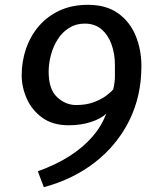

<svg xmlns="http://www.w3.org/2000/svg" viewBox="-20 -768 655 797"><path d="M162 9 137 -57Q211 -83.5 267.8 -119.5Q324.5 -155.5 363 -199.8Q401.5 -244 421 -296Q398 -274.5 356.2 -261.2Q314.5 -248 265 -248Q199 -248 155.8 -279.2Q112.5 -310.5 91.2 -358.2Q70 -406 70 -456Q70 -513 88 -565.5Q106 -618 140.8 -659Q175.5 -700 227 -724Q278.5 -748 345 -748Q421 -748 470.2 -712.8Q519.5 -677.5 543.2 -619.5Q567 -561.5 567 -494Q567 -369.5 516.8 -268Q466.5 -166.5 375.5 -95.2Q284.5 -24 162 9ZM296 -332Q338 -332 369.2 -343.8Q400.5 -355.5 420.8 -370.8Q441 -386 450 -397Q457 -426.5 457 -450V-499Q457 -544 443.2 -583Q429.5 -622 401.8 -646Q374 -670 332 -670Q295 -670 266.8 -652.2Q238.5 -634.5 219.8 -605Q201 -575.5 191.5 -540.2Q182 -505 182 -470Q182 -397.5 217 -364.8Q252 -332 296 -332Z"/></svg>

Font: Koeln Type Sans
Style: Italic
Weight: 400
Italic angle: -7.5°
Designer: Eben Sorkin
Foundry: Eben Sorkin
Version: Version 2.001